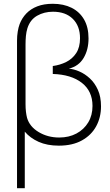

<svg xmlns="http://www.w3.org/2000/svg" viewBox="-20 -755 583 1015"><path d="M111 240H70V-540Q70 -565.5 73.8 -588.2Q77.5 -611 84 -628Q96 -659.5 119.2 -683.8Q142.5 -708 177.2 -721.5Q212 -735 259 -735Q316 -735 358.5 -713.8Q401 -692.5 424.5 -651.8Q448 -611 448 -552Q448 -492 422 -448.5Q396 -405 344 -392Q370 -390 399.5 -377.2Q429 -364.5 455 -340.5Q481 -316.5 497.5 -280Q514 -243.5 514 -193Q514 -134.5 488.5 -87.5Q463 -40.5 413.2 -12.8Q363.5 15 291 15Q229.5 15 184.2 -5.2Q139 -25.5 111 -59ZM293 -28Q344.5 -28 384.2 -49.2Q424 -70.5 446.5 -108Q469 -145.5 469 -195Q469 -273 412.8 -317Q356.5 -361 259 -364V-406Q297 -411 329.8 -427.2Q362.5 -443.5 382.8 -474.2Q403 -505 403 -553Q403 -617.5 365 -655.2Q327 -693 260 -693Q213.5 -693 176.5 -672Q139.5 -651 125 -606Q119 -586.5 117 -564.8Q115 -543 115 -521V-204Q115 -182.5 117.2 -164Q119.5 -145.5 123 -132Q136.5 -85.5 184.5 -56.8Q232.5 -28 293 -28Z"/></svg>

Font: Manrope Variable Light
Style: Regular
Weight: 200
Designer: Mikhail Sharanda
Foundry: Mikhail Sharanda
Version: Version 4.505